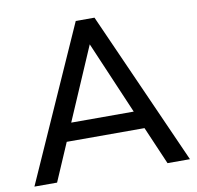

<svg xmlns="http://www.w3.org/2000/svg" viewBox="-79 -787 892 868"><g transform="rotate(-10 367.0 -352.5)"><path d="M621 0 546 -174H189L114 0H10L324 -705H410L724 0ZM224 -256H511L368 -590Z"/></g></svg>

Font: wassup Sans
Style: Medium
Weight: 600
Version: Version 2.001